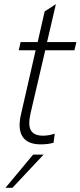

<svg xmlns="http://www.w3.org/2000/svg" viewBox="-20 -691 389 928"><path d="M176.8 6.8Q113.3 6.8 89.1 -30.5Q64.9 -67.9 81.5 -138.7L152.3 -448.2H70.8L79.6 -487.8H162.1L195.8 -635.7L250 -670.9L207.5 -487.8H349.1L339.8 -448.2H198.7L127.4 -142.1Q114.7 -85.9 129.6 -60.5Q144.5 -35.2 188 -35.2Q215.3 -35.2 244.6 -44.9L238.8 -1Q211.9 6.8 176.8 6.8ZM6.3 216.8 140.1 56.2H190.9L40 216.8Z"/></svg>

Font: HK Grotesk Light Legacy Italic
Style: Regular
Weight: 300
Italic angle: -13°
Designer: Alfredo Marco Pradil
Foundry: Hanken Design Co.
Version: Version 2.022;PS 002.022;hotconv 1.0.88;makeotf.lib2.5.64775